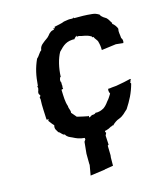

<svg xmlns="http://www.w3.org/2000/svg" viewBox="-168 -837 1034 1189"><g transform="rotate(-20 348.5 -242.5)"><path d="M338 -104C335 -107 342 -120 333 -115C316 -119 294 -127 266 -136C262 -141 249 -161 241 -171C246 -187 235 -198 237 -217C229 -248 232 -280 234 -323C239 -331 235 -324 246 -327L245 -334C251 -356 244 -355 249 -365C243 -381 246 -389 254 -402C254 -402 261 -399 257 -401C264 -459 283 -514 307 -549C343 -581 366 -599 421 -592C412 -595 419 -593 427 -602C424 -606 419 -597 438 -608C437 -600 431 -599 433 -601C440 -603 445 -599 447 -602C474 -590 493 -593 522 -572C523 -579 522 -559 533 -565C534 -551 551 -538 551 -523C554 -508 555 -490 553 -471L647 -475L693 -466C701 -483 695 -493 691 -500C692 -527 687 -541 694 -560C693 -570 680 -594 668 -602C671 -610 676 -602 671 -606C664 -616 659 -634 648 -646C642 -651 619 -665 615 -682C599 -693 590 -698 573 -701C533 -709 499 -712 460 -715C460 -715 457 -726 455 -717H442C428 -720 421 -719 393 -717C372 -710 352 -710 326 -706C329 -698 326 -693 318 -702C320 -703 314 -691 318 -689C305 -694 285 -682 274 -668C261 -654 247 -651 227 -636C215 -628 204 -619 200 -598C184 -590 177 -571 158 -558C129 -506 116 -463 105 -398C111 -405 103 -395 99 -393C106 -387 100 -380 98 -371C90 -358 91 -345 99 -340L98 -337C100 -330 89 -329 92 -328C90 -322 92 -313 93 -319C85 -263 87 -231 84 -183C97 -180 89 -182 98 -179C98 -180 92 -173 91 -173C99 -162 103 -151 117 -134C108 -111 119 -102 126 -85C139 -80 144 -58 159 -58C166 -39 182 -33 196 -25C218 -11 236 -1 267 4C286 0 300 14 323 12C336 7 355 5 373 7C399 8 418 7 446 -7C445 0 449 -12 456 -7C453 -16 463 -9 457 -6C473 -21 495 -32 506 -34C539 -43 550 -59 572 -74C607 -119 632 -157 653 -214C652 -213 655 -211 648 -227C647 -223 655 -221 654 -234C652 -231 664 -234 657 -243L613 -237L561 -232H534C524 -231 515 -231 508 -232C504 -223 504 -215 509 -200C496 -185 494 -177 476 -161C460 -142 450 -135 439 -128C424 -121 403 -115 383 -119C375 -109 358 -115 356 -113C343 -104 348 -111 338 -104ZM373 226 378 174 381 160 385 98 392 94 394 35 403 20 399 12 410 -45 361 -42 264 -39 268 14 258 26 244 100 239 163V172L222 236L320 231L318 230Z"/></g></svg>

Font: Asimov Print
Style: DIt
Weight: 250
Width: 0
Designer: Google
Version: Version 2.000980: 2014